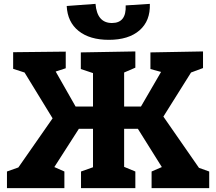

<svg xmlns="http://www.w3.org/2000/svg" viewBox="-20 -973 1117 993"><path d="M16 0V-86L75 -107L252 -361L107 -598L48 -617V-703L320 -706V-620L268 -603L371 -422H461V-595L398 -616V-702L680 -707V-623L622 -598V-422H709L813 -601L758 -616V-702L1030 -707V-621L968 -598L825 -370L1009 -105L1062 -86V0H764V-86L817 -109L693 -307H622V-110L680 -86V0H399V-86L461 -108V-307H388L261 -109L313 -86V0ZM543 -767Q444 -767 386.5 -813Q329 -859 325 -942L474 -953Q482 -854 559 -854Q634 -854 630 -945L755 -953Q758 -865 701.5 -816Q645 -767 543 -767Z"/></svg>

Font: Bitter ExtraBold
Style: Regular
Weight: 800
Designer: Sol Matas, and Bitter project Authors
Foundry: Sol Matas
Version: Version 2.001